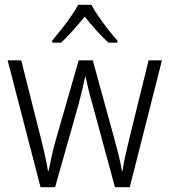

<svg xmlns="http://www.w3.org/2000/svg" viewBox="-20 -785 711 805"><path d="M367 -350Q358 -381 351 -409.5Q344 -438 339 -463H337Q332 -438 325 -409Q318 -380 310 -350L211 0H150L12 -532H69L151 -207Q172 -125 181 -69H184Q189 -94 196.5 -129Q204 -164 215 -202L310 -532H369L460 -201Q469 -168 477.5 -134Q486 -100 491 -69H494Q497 -95 504 -125.5Q511 -156 520 -195L603 -532H659L524 0H462ZM363 -765Q375 -742 394.5 -714Q414 -686 435 -659.5Q456 -633 472 -615V-606H435Q410 -628 384 -657.5Q358 -687 335 -715Q312 -687 286 -657.5Q260 -628 236 -606H199V-615Q216 -635 237 -661.5Q258 -688 277 -715.5Q296 -743 308 -765Z"/></svg>

Font: Noto Sans Gurmukhi SemiCondensed Light
Style: Regular
Weight: 300
Width: 4
Designer: Jelle Bosma - Monotype Design Team
Foundry: Monotype Imaging Inc.
Version: Version 2.004; ttfautohint (v1.8.4.7-5d5b)